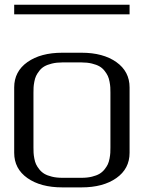

<svg xmlns="http://www.w3.org/2000/svg" viewBox="-20 -812 644 832"><path d="M541.5 -791.5V-750H41.5V-791.5ZM333.5 -583.5Q426.8 -583.5 484.1 -543Q541.5 -502.4 541.5 -433.1V-149.9Q541.5 -80.6 484.1 -40.3Q426.8 0 333.5 0H250Q156.2 0 98.9 -40.3Q41.5 -80.6 41.5 -149.9V-433.1Q41.5 -502.4 98.9 -543Q156.2 -583.5 250 -583.5ZM333.5 -541.5H250Q225.1 -541.5 205.1 -536.6Q185.1 -531.7 172.4 -524.4Q159.7 -517.1 150.4 -505.1Q141.1 -493.2 136.2 -482.7Q131.3 -472.2 128.7 -457.5Q126 -442.9 125.5 -433.3Q125 -423.8 125 -410.6V-172.9Q125 -159.7 125.5 -149.9Q126 -140.1 128.7 -125.5Q131.3 -110.8 136.2 -100.3Q141.1 -89.8 150.4 -78.1Q159.7 -66.4 172.4 -58.8Q185.1 -51.3 205.1 -46.4Q225.1 -41.5 250 -41.5H333.5Q358.4 -41.5 378.4 -46.4Q398.4 -51.3 411.1 -58.8Q423.8 -66.4 433.1 -78.1Q442.4 -89.8 447.3 -100.3Q452.1 -110.8 454.8 -125.5Q457.5 -140.1 458 -149.9Q458.5 -159.7 458.5 -172.9V-410.6Q458.5 -423.8 458 -433.3Q457.5 -442.9 454.8 -457.5Q452.1 -472.2 447.3 -482.7Q442.4 -493.2 433.1 -505.1Q423.8 -517.1 411.1 -524.4Q398.4 -531.7 378.4 -536.6Q358.4 -541.5 333.5 -541.5Z"/></svg>

Font: Gputeks
Style: Regular
Weight: 500
Version: Version 0.9